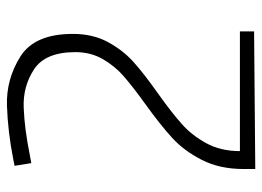

<svg xmlns="http://www.w3.org/2000/svg" viewBox="-122 -632 758 555"><g transform="rotate(-90 257.5 -355.0)"><path d="M45.9 -29.8Q45.9 -99.6 72.3 -151.1Q98.6 -202.6 136 -236.8Q173.3 -271 234.4 -314.9Q285.2 -351.6 314.7 -377.4Q344.2 -403.3 364 -438Q383.8 -472.7 383.8 -516.6Q383.8 -603.5 334.2 -636Q284.7 -668.5 223.1 -666Q161.6 -663.6 86.9 -648.4Q80.6 -647.5 74.5 -646.2Q68.4 -645 63 -644L55.2 -692.4L72.3 -695.8Q153.3 -711.9 229.2 -714.4Q305.2 -716.8 370.8 -675.8Q436.5 -634.8 436.5 -523.9Q436.5 -466.3 413.1 -422.9Q389.6 -379.4 355.7 -348.9Q321.8 -318.4 265.1 -278.3Q209.5 -238.8 176.3 -209.2Q143.1 -179.7 120.4 -137.9Q97.7 -96.2 97.7 -41H443.8V0L45.9 3.4Z"/></g></svg>

Font: DavidDev Light
Style: Regular
Weight: 300
Designer: David.dev
Foundry: David.dev
Version: Version 1.001;FEAKit 1.0